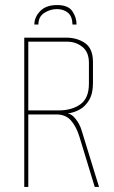

<svg xmlns="http://www.w3.org/2000/svg" viewBox="-20 -740 450 760"><path d="M76 0V-591H242Q285 -591 316.5 -569.5Q348 -548 348 -494V-411Q348 -370 333 -344.5Q318 -319 295.5 -306.5Q273 -294 248 -291Q264 -289 280 -268.5Q296 -248 303 -224L372 0H355L294 -200Q282 -239 261 -263Q240 -287 203 -287H92V0ZM92 -303H213Q264 -303 298 -327Q332 -351 332 -409V-491Q332 -534 306 -554.5Q280 -575 246 -575H92ZM116 -643Q116 -672 139 -696Q162 -720 206 -720Q250 -720 266.5 -695.5Q283 -671 283 -643H267Q266 -676 248.5 -690Q231 -704 205 -704Q179 -704 155.5 -689Q132 -674 132 -643Z"/></svg>

Font: Alumni Sans Pinstripe
Style: Regular
Weight: 400
Designer: Robert E. Leuschke
Foundry: Robert E. Leuschke
Version: Version 1.010; ttfautohint (v1.8.4.7-5d5b)